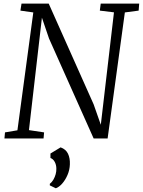

<svg xmlns="http://www.w3.org/2000/svg" viewBox="-20 -763 787 1058"><path d="M4.5 0 7.5 -33.5 76 -45 163.5 -694.5 92.5 -704.5 98.5 -743H248.5L496 -188L535.5 -75.5L608 -695L530 -704.5L535 -743H747L744 -704.5L668 -694.5L573 0H496L250 -551L211 -665.5L139.5 -46L223 -33.5L220 0ZM254.5 258.5V250Q266.5 240.5 274.5 226.5Q282.5 212.5 286.8 196.8Q291 181 290.5 166.5Q290.5 146 281.8 129.5Q273 113 258 107.5V83L314 49Q343 59.5 354.8 84.2Q366.5 109 365 143Q364 173.5 352 201.2Q340 229 322.8 248.5Q305.5 268 287.5 274.5Z"/></svg>

Font: Merriweather 28pt Light
Style: Italic
Weight: 300
Italic angle: -7.8°
Version: Version 2.101